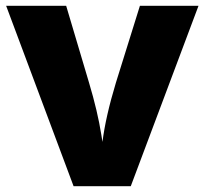

<svg xmlns="http://www.w3.org/2000/svg" viewBox="-20 -601 698 656"><path d="M1 -581.1H206.1L284.2 -318.4Q313.5 -220.7 326.2 -140.6L330.1 -116.2Q340.8 -202.1 376 -318.4L458 -581.1H658.2L426.8 35.2H231.4Z"/></svg>

Font: GenEi M Gothic v2 Black
Style: Regular
Weight: 900
Version: Version 2.0